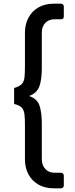

<svg xmlns="http://www.w3.org/2000/svg" viewBox="-20 -834 407 1047"><path d="M275 193Q224 193 188.5 172Q153 151 134.5 115.5Q116 80 116 35V-150Q116 -187 113.5 -210Q111 -233 99 -246.5Q87 -260 57 -267V-354Q87 -363 99 -376Q111 -389 113.5 -412Q116 -435 116 -471V-656Q116 -701 135 -737Q154 -773 189.5 -793.5Q225 -814 275 -814H312Q319 -814 323.5 -809.5Q328 -805 328 -798V-745Q328 -729 314 -729H278Q246 -729 227 -709Q208 -689 208 -656V-464Q208 -401 195 -364Q182 -327 140 -311V-310Q183 -295 195.5 -258Q208 -221 208 -157V35Q208 67 227 87.5Q246 108 278 108H312Q319 108 323.5 112.5Q328 117 328 124V177Q328 184 323.5 188.5Q319 193 312 193Z"/></svg>

Font: Miriam Libre Medium
Style: Regular
Weight: 500
Version: Version 2.000